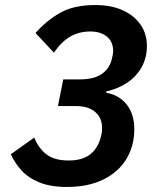

<svg xmlns="http://www.w3.org/2000/svg" viewBox="-20 -730 640 762"><path d="M231 -415H298Q354 -415 385.5 -437.5Q417 -460 425 -501Q427 -509 428 -515.5Q429 -522 429 -528Q429 -564 404.5 -584.5Q380 -605 338 -605Q295 -605 260 -585.5Q225 -566 194 -521L121 -599Q164 -648 218.5 -679Q273 -710 358 -710Q421 -710 466.5 -689.5Q512 -669 537.5 -632.5Q563 -596 563 -548Q563 -501 542.5 -464Q522 -427 486 -402.5Q450 -378 402 -367L401 -362Q453 -353 483 -315Q513 -277 513 -217Q513 -151 481.5 -99Q450 -47 390 -17.5Q330 12 245 12Q181 12 136.5 -6Q92 -24 65 -54Q38 -84 23 -118L116 -184Q132 -143 163.5 -118Q195 -93 253 -93Q309 -93 340.5 -119.5Q372 -146 382 -194Q384 -202 384.5 -208.5Q385 -215 385 -223Q385 -262 358 -285.5Q331 -309 282 -309H210Z"/></svg>

Font: IBM Plex Sans SemiBold
Style: Italic
Weight: 600
Italic angle: -11.31°
Designer: Mike Abbink, Paul van der Laan, Pieter van Rosmalen
Foundry: Bold Monday
Version: Version 3.201